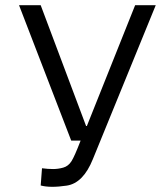

<svg xmlns="http://www.w3.org/2000/svg" viewBox="-20 -712 617 736"><path d="M310 -229H313L498 -692H577L336 -102Q299 -10 236 -0.5Q173 9 136 -1L141 -67Q164 -64 183.5 -64Q203 -64 222.5 -69.5Q242 -75 254 -94Q266 -113 289 -173H253L53 -692H136Z"/></svg>

Font: Titillium Web[RUS by Daymarius]
Style: Regular
Weight: 400
Designer: Cyrillization by Daymarius
Foundry: Cyrillization by Daymarius
Version: Version 1.002 September 11, 2018